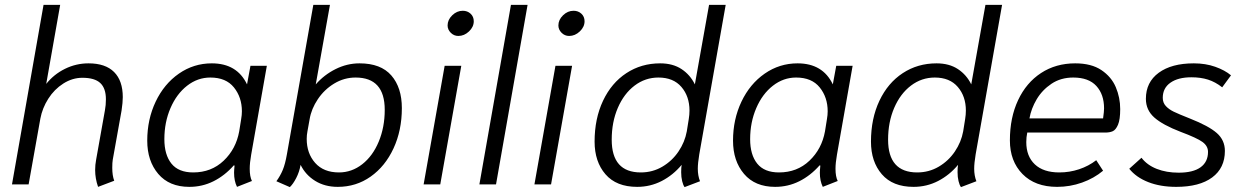

<svg xmlns="http://www.w3.org/2000/svg" viewBox="-20 -754 5098 785"><path d="M369 -59Q369 -80 373 -101L409 -303Q413 -324 413 -348Q413 -393 390 -414.5Q367 -436 317 -436Q276 -436 239 -412.5Q202 -389 177.5 -350.5Q153 -312 145 -269L97 0H29L158 -734H226L169 -411Q200 -450 245.5 -472.5Q291 -495 342 -495Q411 -495 446.5 -459.5Q482 -424 482 -357Q482 -335 477 -302L441 -101Q439 -90 439 -68Q439 -36 447 -15L381 10Q369 -24 369 -59Z M582 -179Q582 -266 616.5 -338.5Q651 -411 711.5 -453Q772 -495 846 -495Q949 -495 990 -409L1004 -485H1071L1007 -122Q1001 -88 1001 -64Q1001 -32 1010 -14L949 10Q937 -14 937 -48Q937 -57 939 -77L936 -78Q899 -36 853 -13Q807 10 754 10Q672 10 627 -43Q582 -96 582 -179ZM958 -217 966 -267Q969 -284 969 -299Q969 -356 936.5 -396.5Q904 -437 840 -437Q788 -437 745 -403.5Q702 -370 677 -312Q652 -254 652 -185Q652 -121 681 -85Q710 -49 770 -49Q844 -49 894.5 -97Q945 -145 958 -217Z M1110 -13Q1126 -35 1136 -59Q1146 -83 1153 -123L1261 -734H1329L1271 -409Q1305 -448 1352 -471.5Q1399 -495 1450 -495Q1537 -495 1580 -445.5Q1623 -396 1623 -312Q1623 -221 1589 -147.5Q1555 -74 1495.5 -32Q1436 10 1361 10Q1308 10 1268.5 -14.5Q1229 -39 1209 -80Q1204 -51 1191 -26Q1178 -1 1165 11ZM1553 -305Q1553 -437 1434 -437Q1387 -437 1346.5 -412.5Q1306 -388 1279.5 -348.5Q1253 -309 1246 -267L1237 -217Q1234 -202 1234 -186Q1234 -127 1268.5 -88Q1303 -49 1366 -49Q1418 -49 1461 -82.5Q1504 -116 1528.5 -175Q1553 -234 1553 -305Z M1810 -650Q1810 -673 1829 -691.5Q1848 -710 1872 -710Q1891 -710 1904 -698Q1917 -686 1917 -667Q1917 -644 1897.5 -625.5Q1878 -607 1854 -607Q1836 -607 1823 -620Q1810 -633 1810 -650ZM1798 -485H1866L1780 0H1712Z M2069 -734H2137L2008 0H1940Z M2263 -650Q2263 -673 2282 -691.5Q2301 -710 2325 -710Q2344 -710 2357 -698Q2370 -686 2370 -667Q2370 -644 2350.5 -625.5Q2331 -607 2307 -607Q2289 -607 2276 -620Q2263 -633 2263 -650ZM2251 -485H2319L2233 0H2165Z M2765 -50Q2765 -69 2767 -80Q2732 -38 2685.5 -14Q2639 10 2585 10Q2500 10 2455.5 -41.5Q2411 -93 2411 -175Q2411 -269 2445.5 -342Q2480 -415 2541 -455Q2602 -495 2679 -495Q2731 -495 2766.5 -471.5Q2802 -448 2821 -409L2879 -734H2947L2839 -123Q2833 -87 2833 -64Q2833 -36 2842 -13L2779 11Q2773 3 2769 -13.5Q2765 -30 2765 -50ZM2788 -217 2796 -267Q2799 -285 2799 -302Q2799 -360 2766 -398.5Q2733 -437 2672 -437Q2618 -437 2574.5 -404Q2531 -371 2506 -313Q2481 -255 2481 -183Q2481 -49 2600 -49Q2648 -49 2688 -72.5Q2728 -96 2754 -134.5Q2780 -173 2788 -217Z M2977 -179Q2977 -266 3011.5 -338.5Q3046 -411 3106.5 -453Q3167 -495 3241 -495Q3344 -495 3385 -409L3399 -485H3466L3402 -122Q3396 -88 3396 -64Q3396 -32 3405 -14L3344 10Q3332 -14 3332 -48Q3332 -57 3334 -77L3331 -78Q3294 -36 3248 -13Q3202 10 3149 10Q3067 10 3022 -43Q2977 -96 2977 -179ZM3353 -217 3361 -267Q3364 -284 3364 -299Q3364 -356 3331.5 -396.5Q3299 -437 3235 -437Q3183 -437 3140 -403.5Q3097 -370 3072 -312Q3047 -254 3047 -185Q3047 -121 3076 -85Q3105 -49 3165 -49Q3239 -49 3289.5 -97Q3340 -145 3353 -217Z M3895 -50Q3895 -69 3897 -80Q3862 -38 3815.5 -14Q3769 10 3715 10Q3630 10 3585.5 -41.5Q3541 -93 3541 -175Q3541 -269 3575.5 -342Q3610 -415 3671 -455Q3732 -495 3809 -495Q3861 -495 3896.5 -471.5Q3932 -448 3951 -409L4009 -734H4077L3969 -123Q3963 -87 3963 -64Q3963 -36 3972 -13L3909 11Q3903 3 3899 -13.5Q3895 -30 3895 -50ZM3918 -217 3926 -267Q3929 -285 3929 -302Q3929 -360 3896 -398.5Q3863 -437 3802 -437Q3748 -437 3704.5 -404Q3661 -371 3636 -313Q3611 -255 3611 -183Q3611 -49 3730 -49Q3778 -49 3818 -72.5Q3858 -96 3884 -134.5Q3910 -173 3918 -217Z M4109 -180Q4109 -273 4142.5 -344.5Q4176 -416 4236.5 -455.5Q4297 -495 4376 -495Q4442 -495 4483 -467.5Q4524 -440 4542 -397.5Q4560 -355 4560 -308Q4560 -265 4551 -244Q4542 -223 4529.5 -217.5Q4517 -212 4499 -212H4180Q4176 -193 4176 -173Q4176 -115 4211 -82Q4246 -49 4311 -49Q4353 -49 4392 -62Q4431 -75 4462 -99L4490 -56Q4453 -25 4404 -7.5Q4355 10 4302 10Q4212 10 4160.5 -42.5Q4109 -95 4109 -180ZM4490 -270Q4494 -298 4494 -311Q4494 -368 4462.5 -402.5Q4431 -437 4368 -437Q4317 -437 4279 -411.5Q4241 -386 4218.5 -348Q4196 -310 4189 -270Z M4597 -64 4647 -109Q4670 -79 4709.5 -63.5Q4749 -48 4799 -48Q4858 -48 4888.5 -70Q4919 -92 4919 -133Q4919 -157 4896.5 -173.5Q4874 -190 4807 -215Q4734 -243 4699.5 -273.5Q4665 -304 4665 -350Q4665 -418 4717.5 -456.5Q4770 -495 4861 -495Q4909 -495 4948.5 -481Q4988 -467 5013 -446L4977 -397Q4949 -419 4919 -428.5Q4889 -438 4851 -438Q4797 -438 4765.5 -416Q4734 -394 4734 -354Q4734 -334 4746.5 -320.5Q4759 -307 4778.5 -297.5Q4798 -288 4846 -269Q4922 -239 4955 -210Q4988 -181 4988 -137Q4988 -67 4936 -28.5Q4884 10 4789 10Q4724 10 4674.5 -9.5Q4625 -29 4597 -64Z"/></svg>

Font: Niramit Light
Style: Italic
Weight: 300
Italic angle: -10°
Designer: Katatrad Aksorn Co.,Ltd.
Foundry: Cadson Demak Co.,Ltd.
Version: Version 1.000; ttfautohint (v1.6)